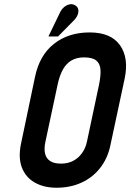

<svg xmlns="http://www.w3.org/2000/svg" viewBox="-20 -869 611 900"><path d="M144 -508 78 -193Q65 -128 83 -82.5Q101 -37 143.5 -13Q186 11 245 11Q309 11 361 -12.5Q413 -36 448.5 -80.5Q484 -125 497 -186L564 -499Q585 -597 542.5 -657Q500 -717 400 -717Q301 -717 233 -663.5Q165 -610 144 -508ZM193 -205 250 -472Q259 -515 275 -543.5Q291 -572 315.5 -586Q340 -600 374 -600Q413 -600 431 -585.5Q449 -571 451 -542.5Q453 -514 444 -471L388 -207Q382 -176 365 -152Q348 -128 323 -115Q298 -102 266 -102Q233 -102 214.5 -114.5Q196 -127 191 -150Q186 -173 193 -205ZM326 -773Q338 -785 343.5 -798.5Q349 -812 347 -824Q345 -836 334 -843Q320 -852 305.5 -848.5Q291 -845 280 -835.5Q269 -826 263 -814L207 -698H252Z"/></svg>

Font: Advent Pro
Style: Bold Italic
Weight: 700
Italic angle: -12°
Designer: VivaRado, Andreas Kalpakidis
Foundry: VivaRado, Andreas Kalpakidis
Version: Version 3.000